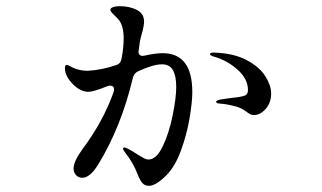

<svg xmlns="http://www.w3.org/2000/svg" viewBox="-20 -604 1040 621"><path d="M602 -306Q602 -274 593 -221Q584 -168 565 -116.5Q546 -65 518 -37Q484 -3 462 -3Q448 -3 440 -12.5Q432 -22 424 -43Q411 -77 386 -109Q378 -119 378 -123Q378 -127 382 -127Q389 -127 416 -110Q419 -108 429.5 -101.5Q440 -95 447 -91.5Q454 -88 460 -88Q486 -88 506.5 -131Q527 -174 538.5 -231Q550 -288 550 -323Q550 -359 539 -377.5Q528 -396 504 -396Q476 -396 428 -374Q414 -368 410 -353Q372 -193 297 -71Q271 -29 246 -29Q234 -29 226 -37.5Q218 -46 218 -59Q218 -82 247 -122Q313 -210 347 -305Q349 -311 349 -314Q349 -327 336 -327Q330 -327 324 -324Q282 -307 266 -307Q240 -307 215 -332.5Q190 -358 190 -384Q190 -394 196 -394Q201 -394 216 -385Q238 -375 264 -375Q311 -378 354 -393Q370 -397 373 -414Q380 -449 380 -480Q380 -520 364 -540Q358 -547 347.5 -557Q337 -567 337 -572Q337 -578 346 -581Q355 -584 367 -584Q399 -584 422.5 -572Q446 -560 446 -534Q446 -521 439 -496Q436 -487 432 -467L429 -444L428 -437Q428 -429 433 -425.5Q438 -422 447 -424Q483 -432 506 -432Q602 -432 602 -306ZM857 -302Q857 -272 839.5 -252Q822 -232 802 -232Q793 -232 787.5 -235.5Q782 -239 772 -246Q760 -255 741.5 -260Q723 -265 709 -267Q695 -269 692 -269Q686 -269 682.5 -270.5Q679 -272 679 -275Q679 -279 692 -282Q696 -283 702.5 -283.5Q709 -284 719 -286L744 -289Q768 -292 775 -296.5Q782 -301 782 -313Q782 -349 747.5 -379.5Q713 -410 668 -422Q659 -426 659 -428Q659 -434 671 -434Q736 -432 778 -409.5Q820 -387 838.5 -357Q857 -327 857 -302Z"/></svg>

Font: Shippori Mincho B1 Medium
Style: Regular
Weight: 500
Designer: FONTDASU
Foundry: FONTDASU / Google Inc. / but / Adobe
Version: Version 3.110; ttfautohint (v1.8.3)